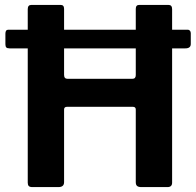

<svg xmlns="http://www.w3.org/2000/svg" viewBox="-20 -762 799 782"><path d="M753.5 -637C751.2 -639.7 748.3 -641 745 -641H681V-725C681 -736.3 676 -742 666 -742H547C537.7 -742 533 -736.7 533 -726V-641H241V-726C241 -736.7 236.3 -742 227 -742H108C98 -742 93 -736.3 93 -725V-641H14C6 -641 2 -635.7 2 -625V-582C2 -576 3.2 -571.7 5.5 -569C7.8 -566.3 12.3 -565 19 -565H93V-18C93 -12 94.3 -7.5 97 -4.5C99.7 -1.5 104.7 0 112 0H218C233.3 0 241 -6.7 241 -20V-316C241 -323.3 245 -327 253 -327H521C529 -327 533 -323.3 533 -316V-20C533 -12.7 534.8 -7.5 538.5 -4.5C542.2 -1.5 548 0 556 0H662C674.7 0 681 -6 681 -18V-565H735C749.7 -565 757 -571 757 -583V-627C757 -631 755.8 -634.3 753.5 -637ZM533 -565V-456C533 -446 528.3 -441 519 -441H255C245.7 -441 241 -446.3 241 -457V-565Z"/></svg>

Font: Libre Franklin SemiBold
Style: Regular
Weight: 600
Designer: Pablo Impallari, Rodrigo Fuenzalida
Foundry: Impallari Type
Version: Version 1.002; ttfautohint (v1.5)